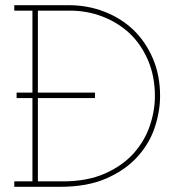

<svg xmlns="http://www.w3.org/2000/svg" viewBox="-20 -720 672 740"><path d="M211 0Q317 0 390.5 -32.5Q464 -65 510 -116Q556 -167 576.5 -229Q597 -291 597 -350Q597 -430 569 -495Q541 -560 493 -606Q445 -651 381 -675.5Q317 -700 245 -700H35V-679H105V-363H44V-342H105V-21H35V0ZM126 -342H346V-363H126V-679H249Q316 -679 375.5 -656Q435 -633 480 -591Q525 -548 551 -486.5Q577 -425 577 -350Q577 -292 557 -234Q537 -176 495 -129Q452 -81 384 -51Q316 -21 222 -21H126Z"/></svg>

Font: Josefin Slab Thin ExtraLight
Style: Regular
Weight: 250
Version: Version 2.000